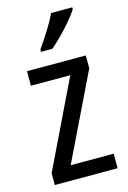

<svg xmlns="http://www.w3.org/2000/svg" viewBox="-118 -823 588 880"><g transform="rotate(-15 176.5 -383.0)"><path d="M327 0H29V-56L228 -468H41V-537H320V-476L123 -69H327ZM317 -757Q304 -736 280 -707.5Q256 -679 228.5 -651.5Q201 -624 180 -606H126V-617Q152 -654 176.5 -693Q201 -732 217 -766H317Z"/></g></svg>

Font: Noto Sans Thai Cond
Style: Regular
Weight: 400
Width: 3
Designer: Monotype Design Team
Foundry: Monotype Imaging Inc.
Version: Version 2.002; ttfautohint (v1.8.4.7-5d5b)